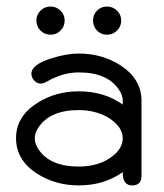

<svg xmlns="http://www.w3.org/2000/svg" viewBox="-20 -562 496 582"><path d="M347.4 -499.8Q347.4 -481.7 334.6 -469.2Q321.8 -456.8 304.4 -456.8Q286.4 -456.8 274.2 -469.2Q262 -481.7 262 -499.8Q262 -517.6 274.2 -529.9Q286.4 -542.2 304.4 -542.2Q321.8 -542.2 334.6 -529.9Q347.4 -517.6 347.4 -499.8ZM176 -499.8Q176 -481.7 163.3 -469.2Q150.6 -456.8 133.3 -456.8Q115.5 -456.8 102.9 -469.2Q90.3 -481.7 90.3 -499.8Q90.3 -517.6 102.9 -529.9Q115.5 -542.2 133.3 -542.2Q150.6 -542.2 163.3 -529.9Q176 -517.6 176 -499.8ZM408.9 -28.6Q408.9 0 380.6 0Q351.1 0 352.1 -40.3Q295.7 0 218.8 0Q148.2 0 92.8 -35.4Q28.6 -76.4 28.6 -143.1Q28.6 -209 92.8 -249.8Q148.4 -285.2 218.8 -285.2Q295.7 -285.2 352.1 -245.1V-256.6Q352.1 -273.7 340.1 -290.8Q304.9 -342.5 218.8 -342.5Q169.4 -342.5 121.1 -314Q110.8 -308.6 103.8 -308.6Q92.5 -308.6 83.9 -317.6Q75.2 -326.7 75.2 -338.4Q75.2 -366.2 135.3 -385Q181.6 -399.7 218.8 -399.7Q289.1 -399.7 344.7 -364.3Q408.9 -322.8 408.9 -256.6ZM352.1 -143.1Q352.1 -169.7 326.2 -192.4Q304.4 -211.4 274.9 -220.2Q248.8 -228.3 218.8 -228.3Q130.4 -228.3 95.7 -174.3Q85.4 -158.2 85.4 -143.1Q85.4 -127 95.7 -110.8Q130.4 -57.1 218.8 -57.1Q248.8 -57.1 274.9 -64.9Q304.4 -73.7 326.2 -92.8Q352.1 -115.7 352.1 -143.1Z"/></svg>

Font: EnergyBar
Style: Regular
Weight: 400
Italic angle: -10°
Version: 1.0 2000-03-28